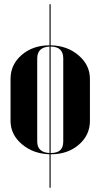

<svg xmlns="http://www.w3.org/2000/svg" viewBox="-20 -719 475 907"><path d="M213.9 -699.2H219.2V-504.9Q297.9 -503.4 351.3 -457.5Q404.8 -411.6 404.8 -346.2V-147.9Q404.8 -80.6 352.3 -35.4Q299.8 9.8 221.2 9.8H219.2V168H213.9V9.8Q136.2 7.3 83 -38.1Q29.8 -83.5 29.8 -147.9V-346.2Q29.8 -414.1 82.5 -459.5Q135.3 -504.9 213.9 -504.9ZM219.2 -499V3.9Q250 3.9 264.4 -9.3Q278.8 -22.5 278.8 -50.8V-442.9Q278.8 -499 219.2 -499ZM213.9 3.9V-499Q155.8 -496.1 155.8 -442.9V-50.8Q155.8 1 213.9 3.9Z"/></svg>

Font: Moniqa Black Display
Style: Regular
Weight: 900
Designer: Rajesh Rajput
Foundry: Rajesh Rajput
Version: Version 1.000